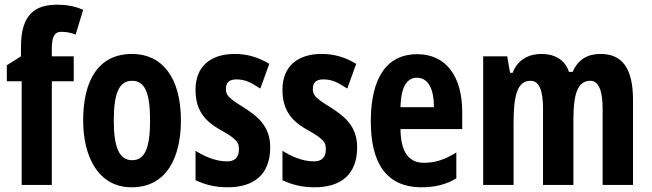

<svg xmlns="http://www.w3.org/2000/svg" viewBox="-20 -785 2766 815"><path d="M293 -440V-546H200V-584C201 -626 210 -650 240 -650C263 -650 280 -646 301 -638L333 -743C303 -757 267 -765 222 -765C127 -765 69 -722 69 -586V-546L9 -508V-440H72V0H200V-440Z M748 -274C748 -457 667 -556 541 -556C395 -556 333 -440 333 -274C333 -120 397 10 539 10C691 10 748 -123 748 -274ZM463 -273C463 -391 486 -442 541 -442C595 -442 617 -391 617 -274C617 -157 595 -105 541 -105C487 -105 463 -158 463 -273Z M1127 -160C1127 -249 1074 -291 1013 -330C945 -371 939 -384 939 -408C939 -434 953 -448 983 -448C1027 -448 1051 -430 1085 -409L1123 -514C1073 -544 1027 -556 976 -556C871 -556 810 -500 810 -405C810 -322 843 -274 917 -233C996 -190 994 -173 994 -149C994 -118 977 -100 944 -100C894 -100 846 -122 810 -145V-20C853 0 895 10 946 10C1057 10 1127 -43 1127 -160Z M1496 -160C1496 -249 1443 -291 1382 -330C1314 -371 1308 -384 1308 -408C1308 -434 1322 -448 1352 -448C1396 -448 1420 -430 1454 -409L1492 -514C1442 -544 1396 -556 1345 -556C1240 -556 1179 -500 1179 -405C1179 -322 1212 -274 1286 -233C1365 -190 1363 -173 1363 -149C1363 -118 1346 -100 1313 -100C1263 -100 1215 -122 1179 -145V-20C1222 0 1264 10 1315 10C1426 10 1496 -43 1496 -160Z M1751 -555C1622 -555 1554 -455 1554 -270C1554 -98 1616 10 1770 10C1824 10 1873 -1 1917 -28V-138C1868 -107 1827 -94 1779 -94C1715 -94 1681 -140 1680 -237H1942V-310C1942 -460 1874 -555 1751 -555ZM1750 -455C1798 -455 1822 -407 1822 -330H1680C1682 -421 1710 -455 1750 -455Z M2529 -556C2476 -556 2434 -534 2411 -480H2395C2380 -527 2340 -556 2278 -556C2230 -556 2179 -536 2156 -476H2145L2133 -546H2031V0H2160V-262C2160 -380 2176 -442 2232 -442C2269 -442 2285 -401 2285 -324V0H2414V-278C2414 -389 2433 -442 2486 -442C2522 -442 2538 -398 2538 -323V0H2667V-360C2667 -493 2623 -556 2529 -556Z"/></svg>

Font: Noto Sans Gurmukhi UI ExtraCondensed
Style: Bold
Weight: 700
Width: 2
Designer: Jelle Bosma - Monotype Design Team
Foundry: Monotype Imaging Inc.
Version: Version 2.004